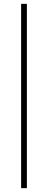

<svg xmlns="http://www.w3.org/2000/svg" viewBox="-20 -840 250 1000"><path d="M90 -820H120V140H90Z"/></svg>

Font: Kalnia Thin
Style: Regular
Weight: 100
Version: Version 1.105